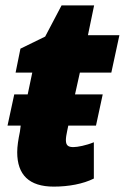

<svg xmlns="http://www.w3.org/2000/svg" viewBox="-20 -684 464 714"><path d="M180 10C235 10 289 0 329 -20V-155C300 -143 268 -137 253 -137C235 -137 225 -142 225 -163C225 -172 227 -184 230 -198L234 -217H337L362 -333H259L277 -414H394L424 -553H307L330 -664H209L148 -548L56 -503L38 -414H100L83 -333H33L8 -217H57L54 -194C48 -165 44 -140 44 -118C44 -34 88 10 180 10Z"/></svg>

Font: Noto Sans UI SemiCondensed Black
Style: Italic
Weight: 900
Width: 4
Italic angle: -372°
Designer: Monotype Design Team
Foundry: Monotype Imaging Inc.
Version: Version 1.901